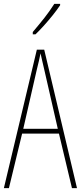

<svg xmlns="http://www.w3.org/2000/svg" viewBox="-20 -970 417 990"><path d="M351 0 284 -281H94L26 0H0L170 -714H208L377 0ZM208 -612Q202 -637 198 -655Q194 -673 189 -695Q185 -673 180.5 -655.5Q176 -638 170 -612L100 -306H278ZM290 -943Q274 -919 251.5 -891Q229 -863 206 -837.5Q183 -812 163 -793H149V-805Q183 -845 209 -878Q235 -911 260 -950H290Z"/></svg>

Font: Noto Sans Thai ExtCond Thin
Style: Regular
Weight: 100
Width: 2
Designer: Monotype Design Team
Foundry: Monotype Imaging Inc.
Version: Version 2.002; ttfautohint (v1.8.4.7-5d5b)